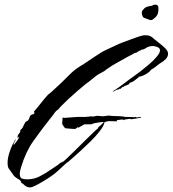

<svg xmlns="http://www.w3.org/2000/svg" viewBox="-20 -756 750 834"><path d="M112 58Q96 58 86.5 48.5Q77 39 73 39Q71 28 61.5 23Q52 18 45 12Q41 9 38.5 5Q36 1 33 -3Q23 -17 18 -24Q13 -31 13 -49Q13 -68 20 -90.5Q27 -113 35 -129Q37 -133 41.5 -140.5Q46 -148 47 -151H48Q47 -144 43 -138.5Q39 -133 39 -126Q43 -129 53 -143Q63 -157 64 -161Q63 -161 63 -161.5Q63 -162 63 -162H61Q60 -161 60 -159Q60 -157 58 -155Q56 -159 56 -161Q56 -168 61 -173.5Q66 -179 68 -184V-191Q76 -196 81 -207.5Q86 -219 91 -226Q94 -229 98 -230.5Q102 -232 104 -236Q107 -241 108.5 -246.5Q110 -252 114 -256Q118 -259 124 -260Q130 -261 130 -268L127 -267L128 -272Q144 -290 158.5 -309Q173 -328 189 -345Q194 -349 198 -352Q202 -355 206 -359Q216 -368 226 -377.5Q236 -387 246 -396Q264 -413 282 -431.5Q300 -450 320 -463Q325 -467 330.5 -470Q336 -473 341 -476Q361 -490 381 -503Q401 -516 421 -529Q435 -537 450 -543.5Q465 -550 479 -557Q495 -565 512 -571.5Q529 -578 546 -584Q560 -589 579.5 -596Q599 -603 613 -603Q625 -603 633 -599Q641 -595 649 -587Q657 -580 671.5 -569Q686 -558 698 -546Q710 -534 710 -523Q710 -510 700.5 -500Q691 -490 680 -484Q669 -477 659 -468.5Q649 -460 636 -453Q630 -443 612 -433Q594 -423 583 -423V-421Q576 -416 566.5 -408Q557 -400 549 -398Q548 -397 545 -397Q544 -396 542 -393.5Q540 -391 539 -390V-389Q534 -388 530 -385.5Q526 -383 521 -383Q518 -378 512 -378Q511 -376 508 -374.5Q505 -373 504 -370H503L500 -371Q497 -367 493 -367Q489 -367 484 -365Q483 -364 478 -361Q473 -358 471 -358H470L471 -360Q495 -375 517.5 -392.5Q540 -410 563 -426Q572 -432 590 -446Q608 -460 628 -477Q648 -494 661.5 -510.5Q675 -527 675 -537Q675 -547 664 -551.5Q653 -556 645 -556Q626 -556 615 -548Q604 -540 593 -540L592 -537Q585 -537 579 -531.5Q573 -526 565 -526Q563 -524 553.5 -519Q544 -514 534 -509Q524 -504 520 -501Q502 -491 484 -481Q466 -471 449 -459Q445 -457 441 -453.5Q437 -450 433 -447L407 -433Q406 -433 397 -426Q388 -419 379.5 -412Q371 -405 371 -405Q366 -402 351 -390Q336 -378 316.5 -361Q297 -344 278.5 -327Q260 -310 247.5 -297Q235 -284 234 -281Q224 -276 215 -263Q206 -250 199 -242Q158 -190 125 -143.5Q92 -97 72 -31Q70 -24 68 -16.5Q66 -9 66 -1Q66 16 75 19.5Q84 23 97 23Q127 23 151.5 10.5Q176 -2 199 -18Q207 -24 215.5 -29Q224 -34 232 -40Q235 -42 238 -45Q241 -48 245 -50Q250 -52 249 -51Q248 -50 253 -54V-55L254 -54H255Q257 -55 272.5 -70Q288 -85 309.5 -106Q331 -127 352 -148Q373 -169 388 -183Q403 -197 404 -197Q405 -199 407 -202.5Q409 -206 411 -206Q415 -209 421 -215.5Q427 -222 431 -225Q430 -225 428 -225.5Q426 -226 424 -226Q422 -226 408 -224Q394 -222 386 -220Q384 -219 381 -217.5Q378 -216 374 -216H346L322 -202Q319 -201 320 -202Q321 -203 318 -203Q315 -203 312 -199.5Q309 -196 306 -196H302Q300 -196 291 -196.5Q282 -197 273.5 -198Q265 -199 263 -199Q255 -208 250 -218L252 -246Q254 -245 255.5 -244.5Q257 -244 260 -244Q262 -244 274.5 -245Q287 -246 300 -247Q313 -248 315 -248H349L381 -251L380 -249Q383 -249 391 -251Q399 -253 402 -253Q405 -253 413.5 -252Q422 -251 425 -251H429Q431 -251 440.5 -252.5Q450 -254 452 -254Q455 -254 461.5 -253Q468 -252 472 -252Q482 -252 494.5 -251.5Q507 -251 516 -250Q518 -250 519 -249Q520 -248 523 -248Q525 -248 534.5 -248Q544 -248 553 -247.5Q562 -247 564 -247Q567 -247 568.5 -247.5Q570 -248 571 -249Q571 -247 574 -245Q577 -247 582 -247Q587 -247 591 -248Q591 -248 592 -247Q593 -246 593 -245Q583 -243 568 -240.5Q553 -238 550 -238Q548 -238 547 -239Q546 -240 543 -240Q541 -240 534 -238.5Q527 -237 521 -237Q520 -236 520 -234Q518 -234 516 -235.5Q514 -237 512 -237Q509 -237 502 -236Q495 -235 489 -234Q487 -233 487 -229Q479 -229 465.5 -229.5Q452 -230 452 -230L443 -228Q443 -228 439.5 -227Q436 -226 434 -224V-226Q433 -225 431 -225Q432 -224 434 -224Q430 -208 413 -186Q396 -164 372.5 -141Q349 -118 327 -98Q305 -78 290 -65Q275 -52 275 -52Q273 -52 262.5 -42.5Q252 -33 241.5 -23Q231 -13 227 -10Q221 -4 205.5 7Q190 18 171 29.5Q152 41 135.5 49.5Q119 58 112 58ZM640 -669H637Q628 -669 626 -671Q623 -672 617.5 -674.5Q612 -677 607 -678Q599 -680 596 -697V-699Q596 -710 604 -716Q609 -724 622 -727.5Q635 -731 640 -731Q647 -736 653 -736Q668 -736 668 -723Q669 -702 663 -691Q657 -680 640 -669Z"/></svg>

Font: Cherish
Style: Regular
Weight: 400
Designer: Robert E. Leuschke
Foundry: Robert E. Leuschke
Version: Version 1.005